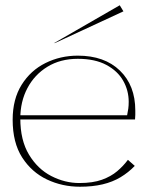

<svg xmlns="http://www.w3.org/2000/svg" viewBox="-20 -695 571 728"><path d="M53 -258H462Q465 -272 466.5 -283.5Q468 -295 468 -309Q468 -352 447 -389Q426 -426 383 -449Q340 -472 275 -472Q209 -472 160 -442Q111 -412 84 -361Q57 -310 57 -246Q57 -163 90 -108.5Q123 -54 174.5 -27.5Q226 -1 281 -1Q332 -1 366.5 -13.5Q401 -26 424.5 -46Q448 -66 465 -89L491 -66Q467 -41 437 -23Q407 -5 369 4Q331 13 283 13Q216 13 158 -14.5Q100 -42 64 -98Q28 -154 28 -241Q28 -319 62 -373.5Q96 -428 152.5 -456Q209 -484 275 -484Q376 -484 434.5 -427.5Q493 -371 493 -276Q493 -268 493 -259.5Q493 -251 492 -242H54ZM191 -533 184 -531 434 -675 448 -652Z"/></svg>

Font: Panamera Thin
Style: Regular
Weight: 100
Designer: Bastien Sozeau
Foundry: NBR — Bastien Sozeau
Version: Version 3.003;gftools[0.9.33]